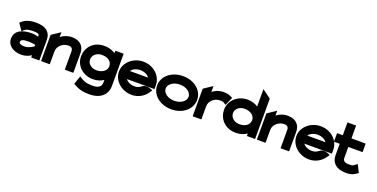

<svg xmlns="http://www.w3.org/2000/svg" viewBox="-22 -1521 5045 2572"><g transform="rotate(20 2500.0 -234.5)"><path d="M5 -145C5 -49 92 11 208 11C266 11 311 -10 346 -32V0H462V-292C462 -404 386 -462 252 -462C154 -462 98 -437 53 -399L36 -384L103 -286L124 -306C158 -334 186 -341 252 -341C321 -341 339 -333 339 -299V-294C316 -300 280 -308 242 -308C115 -308 5 -265 5 -145ZM132 -146C132 -177 168 -189 242 -189C278 -189 316 -183 339 -178V-157C322 -143 269 -108 211 -108C155 -108 132 -120 132 -146Z M487 0H611V-183C611 -226 632 -260 660 -283C684 -304 717 -321 762 -321C806 -321 825 -301 825 -260V0H947V-278C947 -372 888 -443 771 -443C704 -443 652 -420 611 -388V-457L487 -374Z M968 -245C968 -105 1084 -9 1219 -9C1281 -9 1331 -26 1370 -53V-14C1370 42 1331 74 1249 74C1189 74 1148 73 1077 31L1050 13L1009 133L1026 143C1106 192 1177 197 1249 197C1416 197 1493 99 1493 -8V-471H1374V-435C1336 -462 1282 -482 1219 -482C1051 -482 968 -361 968 -245ZM1096 -245C1096 -307 1150 -357 1226 -357C1317 -357 1370 -312 1370 -245C1370 -190 1315 -138 1226 -138C1146 -138 1096 -189 1096 -245Z M1515 -226C1515 -95 1636 11 1780 11C1875 11 1959 -40 2005 -116L2021 -141L1994 -152C1994 -152 1921 -186 1870 -143C1845 -122 1815 -110 1780 -110C1723 -110 1674 -133 1651 -167H2043V-221C2043 -355 1925 -462 1780 -462C1636 -462 1515 -357 1515 -226ZM1650 -282C1672 -316 1722 -341 1780 -341C1838 -341 1887 -317 1909 -282Z M2059 -226C2059 -95 2180 11 2345 11C2511 11 2630 -95 2630 -226C2630 -357 2511 -462 2345 -462C2180 -462 2059 -357 2059 -226ZM2181 -226C2181 -290 2254 -341 2345 -341C2435 -341 2508 -290 2508 -226C2508 -162 2435 -110 2345 -110C2254 -110 2181 -162 2181 -226Z M2648 0H2772V-187C2772 -230 2793 -264 2819 -287C2843 -308 2876 -325 2921 -325C2967 -325 2967 -321 2984 -310L3009 -294L3061 -412L3039 -423C3013 -435 2991 -447 2930 -447C2863 -447 2812 -424 2772 -392V-476L2648 -393Z M3013 -226C3013 -110 3098 11 3266 11C3329 11 3382 -8 3421 -36V0H3538V-575L3415 -666V-418C3377 -444 3327 -462 3266 -462C3131 -462 3013 -366 3013 -226ZM3141 -226C3141 -282 3191 -333 3271 -333C3360 -333 3415 -281 3415 -226C3415 -159 3362 -114 3271 -114C3195 -114 3141 -164 3141 -226Z M3563 0H3687V-183C3687 -226 3708 -260 3736 -283C3760 -304 3793 -321 3838 -321C3882 -321 3901 -301 3901 -260V0H4023V-278C4023 -372 3964 -443 3847 -443C3780 -443 3728 -420 3687 -388V-457L3563 -374Z M4044 -226C4044 -95 4165 11 4309 11C4404 11 4488 -40 4534 -116L4550 -141L4523 -152C4523 -152 4450 -186 4399 -143C4374 -122 4344 -110 4309 -110C4252 -110 4203 -133 4180 -167H4572V-221C4572 -355 4454 -462 4309 -462C4165 -462 4044 -357 4044 -226ZM4179 -282C4201 -316 4251 -341 4309 -341C4367 -341 4416 -317 4438 -282Z M4543 -327H4625V-160C4627 -54 4701 11 4834 11C4914 11 4949 -11 4982 -34L5000 -47L4945 -155L4921 -138C4890 -115 4896 -110 4834 -110C4772 -110 4748 -129 4748 -176V-327H4951V-449H4748V-632H4625V-449H4543Z"/></g></svg>

Font: Charger Pro
Style: UltraExt
Weight: 900
Designer: Jasper
Foundry: Cannot Into Space Fonts
Version: Version 1.09